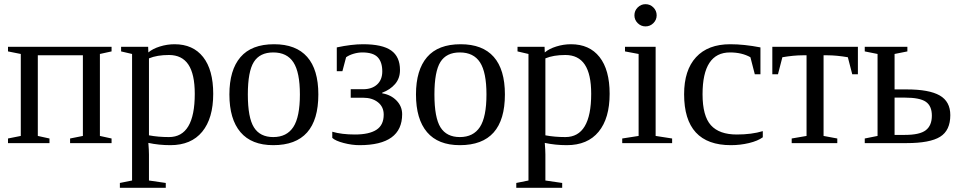

<svg xmlns="http://www.w3.org/2000/svg" viewBox="-20 -682 4579 915"><path d="M79.1 -424.8 18.1 -437V-459H511.7V-437L456.1 -424.8V-34.2L511.7 -22V0H314V-22L375 -34.2V-418.5H160.2V-34.2L215.8 -22V0H18.1V-22L79.1 -34.2Z M609.4 -424.8 557.1 -437V-459H686L687 -432.1Q707.5 -449.7 741.9 -460.4Q776.4 -471.2 812 -471.2Q899.9 -471.2 948 -410.2Q996.1 -349.1 996.1 -234.9Q996.1 -118.2 943.6 -54.2Q891.1 9.8 792 9.8Q736.8 9.8 687 -1Q689.9 34.2 689.9 54.2V178.2L770 189.9V212.9H551.3V189.9L609.4 178.2ZM908.2 -234.9Q908.2 -328.6 877.7 -374.3Q847.2 -419.9 785.2 -419.9Q728 -419.9 689.9 -403.8V-37.1Q733.4 -28.8 785.2 -28.8Q908.2 -28.8 908.2 -234.9Z M1497.1 -231.9Q1497.1 9.8 1282.2 9.8Q1178.7 9.8 1126 -52.2Q1073.2 -114.3 1073.2 -231.9Q1073.2 -348.1 1126 -409.7Q1178.7 -471.2 1286.1 -471.2Q1390.6 -471.2 1443.8 -410.9Q1497.1 -350.6 1497.1 -231.9ZM1409.2 -231.9Q1409.2 -337.4 1378.4 -384.8Q1347.7 -432.1 1282.2 -432.1Q1218.3 -432.1 1189.7 -386.7Q1161.1 -341.3 1161.1 -231.9Q1161.1 -121.1 1190.2 -75Q1219.2 -28.8 1282.2 -28.8Q1346.7 -28.8 1377.9 -76.7Q1409.2 -124.5 1409.2 -231.9Z M1801.3 -237.3Q1842.8 -230.5 1869.6 -202.9Q1896.5 -175.3 1896.5 -137.7Q1896.5 9.8 1693.4 9.8Q1657.2 9.8 1617.9 -0.5Q1578.6 -10.7 1563.5 -24.9V-54.2Q1608.4 -41 1671.4 -41Q1739.3 -41 1773.9 -63.5Q1808.6 -85.9 1808.6 -135.7Q1808.6 -172.9 1781.2 -194.6Q1753.9 -216.3 1710 -216.3H1651.4V-256.8H1710.4Q1752.4 -256.8 1777.1 -279.3Q1801.8 -301.8 1801.8 -341.8Q1801.8 -386.2 1780 -409.2Q1758.3 -432.1 1706.5 -432.1Q1686.5 -432.1 1665 -425.8Q1643.6 -419.4 1629.4 -409.2L1611.8 -342.8H1585V-456.1Q1655.8 -471.2 1710 -471.2Q1802.2 -471.2 1844.2 -441.4Q1886.2 -411.6 1886.2 -348.1Q1886.2 -308.6 1862.8 -281.5Q1839.4 -254.4 1801.3 -240.2Z M2386.2 -231.9Q2386.2 9.8 2171.4 9.8Q2067.9 9.8 2015.1 -52.2Q1962.4 -114.3 1962.4 -231.9Q1962.4 -348.1 2015.1 -409.7Q2067.9 -471.2 2175.3 -471.2Q2279.8 -471.2 2333 -410.9Q2386.2 -350.6 2386.2 -231.9ZM2298.3 -231.9Q2298.3 -337.4 2267.6 -384.8Q2236.8 -432.1 2171.4 -432.1Q2107.4 -432.1 2078.9 -386.7Q2050.3 -341.3 2050.3 -231.9Q2050.3 -121.1 2079.3 -75Q2108.4 -28.8 2171.4 -28.8Q2235.8 -28.8 2267.1 -76.7Q2298.3 -124.5 2298.3 -231.9Z M2498.5 -424.8 2446.3 -437V-459H2575.2L2576.2 -432.1Q2596.7 -449.7 2631.1 -460.4Q2665.5 -471.2 2701.2 -471.2Q2789.1 -471.2 2837.2 -410.2Q2885.3 -349.1 2885.3 -234.9Q2885.3 -118.2 2832.8 -54.2Q2780.3 9.8 2681.2 9.8Q2626 9.8 2576.2 -1Q2579.1 34.2 2579.1 54.2V178.2L2659.2 189.9V212.9H2440.4V189.9L2498.5 178.2ZM2797.4 -234.9Q2797.4 -328.6 2766.8 -374.3Q2736.3 -419.9 2674.3 -419.9Q2617.2 -419.9 2579.1 -403.8V-37.1Q2622.6 -28.8 2674.3 -28.8Q2797.4 -28.8 2797.4 -234.9Z M3109.4 -608.9Q3109.4 -587.4 3093.8 -571.8Q3078.1 -556.2 3056.2 -556.2Q3034.7 -556.2 3019 -571.8Q3003.4 -587.4 3003.4 -608.9Q3003.4 -630.9 3019 -646.5Q3034.7 -662.1 3056.2 -662.1Q3078.1 -662.1 3093.8 -646.5Q3109.4 -630.9 3109.4 -608.9ZM3104.5 -34.2 3183.1 -22V0H2945.3V-22L3023.4 -34.2V-424.8L2958.5 -437V-459H3104.5Z M3615.2 -27.8Q3591.3 -10.3 3549.3 -0.2Q3507.3 9.8 3463.4 9.8Q3240.2 9.8 3240.2 -232.9Q3240.2 -347.7 3297.1 -409.4Q3354 -471.2 3460 -471.2Q3525.9 -471.2 3604 -456.1V-328.1H3577.1L3556.2 -409.2Q3515.6 -432.1 3459 -432.1Q3328.1 -432.1 3328.1 -232.9Q3328.1 -129.4 3367.9 -85.2Q3407.7 -41 3491.2 -41Q3562.5 -41 3615.2 -57.1Z M4068.4 -459V-328.1H4041.5L4020.5 -409.2Q3966.3 -418.5 3923.3 -418.5H3904.8V-34.2L3970.2 -22V0H3752.9V-22L3823.7 -34.2V-418.5H3805.7Q3762.7 -418.5 3708.5 -409.2L3687.5 -328.1H3660.6V-459Z M4292.5 -39.1Q4362.8 -39.1 4391.8 -61.3Q4420.9 -83.5 4420.9 -130.9Q4420.9 -177.2 4392.1 -197Q4363.3 -216.8 4292.5 -216.8H4243.2V-39.1ZM4304.2 -459V-437L4243.2 -424.8V-255.9H4301.3Q4407.7 -255.9 4458.3 -227.1Q4508.8 -198.2 4508.8 -133.3Q4508.8 -60.5 4460.4 -30.3Q4412.1 0 4299.8 0H4101.1V-22L4162.1 -34.2V-424.8L4101.1 -437V-459Z"/></svg>

Font: Liberation Serif
Style: Regular
Weight: 400
Designer: Steve Matteson
Foundry: Ascender Corporation
Version: Version 2.1.5